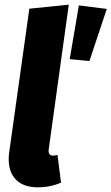

<svg xmlns="http://www.w3.org/2000/svg" viewBox="-20 -780 475 818"><path d="M188 -147 187 -138Q187 -117 206 -117Q216 -117 225 -120L240 -2Q195 18 141 18Q81 18 49 -13.5Q17 -45 17 -103Q17 -119 20 -137L105 -743L273 -760ZM435 -742 361 -520 277 -528 316 -757Z"/></svg>

Font: Fira Sans Condensed ExtraBold
Style: Italic
Weight: 800
Width: 3
Italic angle: -8°
Designer: bBox Type GmbH & Carrois Corporate GbR & Edenspiekermann AG
Foundry: bBox Type GmbH & Carrois Corporate GbR & Edenspiekermann AG
Version: Version 4.301